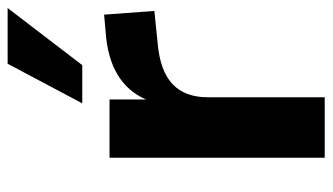

<svg xmlns="http://www.w3.org/2000/svg" viewBox="-196 -638 834 481"><g transform="rotate(-90 220.5 -397.0)"><path d="M217.8 0V-292C217.8 -369.6 260.7 -410.2 352.5 -418.5L434.1 -426.8L424.8 -552.7L380.9 -548.8C297.4 -543 239.3 -510.3 212.4 -447.8V-539.1H66.4V0ZM298.3 -607.4 441.4 -794.4H301.8L202.6 -607.4Z"/></g></svg>

Font: Winston
Style: Bold
Weight: 700
Designer: Vernon Adams, Kim Jin-seong, David Berlow, Cristiano Sobral
Foundry: The Winston Project Authors
Version: Version 3.004